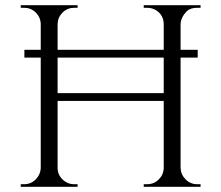

<svg xmlns="http://www.w3.org/2000/svg" viewBox="-20 -720 853 740"><path d="M547 -10Q573 -10 591.5 -28Q610 -46 611 -72V-331H202V-73Q202 -47 221 -28.5Q240 -10 266 -10H279V0H60V-10H73Q99 -10 117.5 -28.5Q136 -47 137 -73V-498H74V-528H137V-628Q136 -654 117.5 -672Q99 -690 73 -690H60V-700H279V-690H266Q240 -690 221.5 -672Q203 -654 202 -628V-528H611V-628Q610 -664 579 -682Q564 -690 547 -690H534V-700H753V-690H740Q714 -690 700 -677Q677 -653 676 -627V-528H742V-498H676V-73Q677 -47 695.5 -28.5Q714 -10 740 -10H753V0H534V-10ZM202 -361H611V-498H202Z"/></svg>

Font: Cinzel Decorative
Style: Regular
Weight: 400
Designer: Natanael Gama
Version: Version 1.002;PS 001.002;hotconv 1.0.56;makeotf.lib2.0.21325